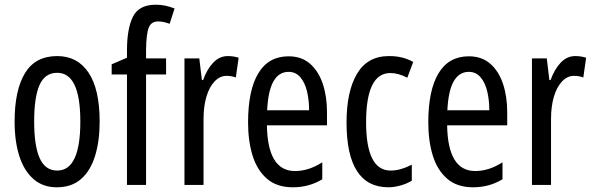

<svg xmlns="http://www.w3.org/2000/svg" viewBox="-20 -785 2517 815"><path d="M403 -269Q403 -186 383.5 -123Q364 -60 324 -25Q284 10 221 10Q162 10 122 -25Q82 -60 62 -122.5Q42 -185 42 -269Q42 -402 86 -474.5Q130 -547 223 -547Q309 -547 356 -476.5Q403 -406 403 -269ZM125 -269Q125 -166 148.5 -113.5Q172 -61 223 -61Q321 -61 321 -269Q321 -476 223 -476Q171 -476 148 -424.5Q125 -373 125 -269Z M685 -469H600V0H519V-469H454V-512L519 -540V-571Q519 -664 544.5 -714.5Q570 -765 641 -765Q663 -765 681.5 -761Q700 -757 721 -749L700 -684Q687 -689 674.5 -691.5Q662 -694 651 -694Q622 -694 611.5 -668Q601 -642 600 -574V-537H685Z M947 -547Q971 -547 993 -540L981 -456Q964 -463 941 -463Q913 -463 890.5 -439Q868 -415 856 -374Q844 -333 844 -280V0H763V-537H826L837 -445H842Q859 -492 885.5 -519.5Q912 -547 947 -547Z M1205 -546Q1260 -546 1296 -514.5Q1332 -483 1350 -429.5Q1368 -376 1368 -309V-253H1113Q1116 -59 1232 -59Q1261 -59 1289.5 -68Q1318 -77 1348 -96V-24Q1292 10 1223 10Q1155 10 1113 -26.5Q1071 -63 1052 -125Q1033 -187 1033 -265Q1033 -402 1076.5 -474Q1120 -546 1205 -546ZM1205 -480Q1164 -480 1141 -440Q1118 -400 1114 -317H1292Q1292 -361 1283 -398Q1274 -435 1254.5 -457.5Q1235 -480 1205 -480Z M1629 10Q1451 10 1451 -265Q1451 -397 1495.5 -472Q1540 -547 1631 -547Q1663 -547 1688 -540.5Q1713 -534 1734 -522L1709 -455Q1671 -475 1637 -475Q1534 -475 1534 -266Q1534 -61 1638 -61Q1660 -61 1682.5 -67.5Q1705 -74 1728 -86V-18Q1707 -5 1679.5 2.5Q1652 10 1629 10Z M1970 -546Q2025 -546 2061 -514.5Q2097 -483 2115 -429.5Q2133 -376 2133 -309V-253H1878Q1881 -59 1997 -59Q2026 -59 2054.5 -68Q2083 -77 2113 -96V-24Q2057 10 1988 10Q1920 10 1878 -26.5Q1836 -63 1817 -125Q1798 -187 1798 -265Q1798 -402 1841.5 -474Q1885 -546 1970 -546ZM1970 -480Q1929 -480 1906 -440Q1883 -400 1879 -317H2057Q2057 -361 2048 -398Q2039 -435 2019.5 -457.5Q2000 -480 1970 -480Z M2422 -547Q2446 -547 2468 -540L2456 -456Q2439 -463 2416 -463Q2388 -463 2365.5 -439Q2343 -415 2331 -374Q2319 -333 2319 -280V0H2238V-537H2301L2312 -445H2317Q2334 -492 2360.5 -519.5Q2387 -547 2422 -547Z"/></svg>

Font: Noto Sans Lao ExtraCondensed
Style: Regular
Weight: 400
Width: 2
Designer: Monotype Design Team
Foundry: Monotype Imaging Inc.
Version: Version 2.004; ttfautohint (v1.8.4.7-5d5b)